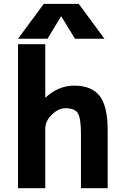

<svg xmlns="http://www.w3.org/2000/svg" viewBox="-20 -982 642 1004"><path d="M299.8 -897.5 228.5 -779.3H74.2L209 -961.9H391.6L526.4 -779.3H372.1ZM216.8 -470.7Q285.2 -534.2 367.2 -534.2Q459 -534.2 501 -480.5Q543 -426.8 543 -300.8V2H403.3V-281.2Q403.3 -365.2 386.7 -390.6Q370.1 -416 322.3 -416Q285.2 -416 251 -382.3Q216.8 -348.6 216.8 -310.5V2H74.2V-751H216.8Z"/></svg>

Font: Nasu
Style: Bold
Weight: 700
Designer: Ryoko NISHIZUKA (kana &amp; ideographs); Paul D. Hunt (Latin, Greek &amp; Cyrillic); Wenlong ZHANG (bopomofo); Sandoll C
Version: Version 2014.1215